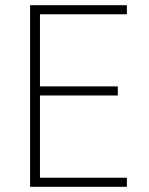

<svg xmlns="http://www.w3.org/2000/svg" viewBox="-20 -720 575 740"><path d="M96 -700H469V-665H134V-387H434V-352H134V-35H469V0H96Z"/></svg>

Font: Sarabun Thin
Style: Regular
Weight: 250
Designer: Suppakit Chalermlarp | Katatrad Co.,Ltd.
Foundry: Cadson Demak Co.,Ltd.
Version: Version 1.000; ttfautohint (v1.6)